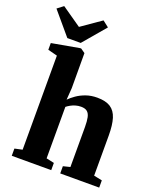

<svg xmlns="http://www.w3.org/2000/svg" viewBox="-215 -1152 1043 1262"><g transform="rotate(20 306.0 -521.0)"><path d="M77 -62V-720L11 -737V-784L203.5 -818.5H211.5L241.5 -797.5L242 -553L236 -470Q253.5 -488 280.5 -507Q307.5 -526 343.2 -538.8Q379 -551.5 422 -551.5Q481 -551.5 514.8 -529.8Q548.5 -508 562.8 -462Q577 -416 577 -342.5V-62.5L635 -50.5V0H362.5V-50.5L411 -62.5V-342.5Q411 -383 405.5 -408.8Q400 -434.5 385 -446.8Q370 -459 342 -459Q322.5 -459 304.2 -453.8Q286 -448.5 270.8 -440Q255.5 -431.5 244.5 -422.5V-62.5L299.5 -50.5V0H23.5V-50.5ZM102 -852 -31.5 -1010 11 -1042.5 148.5 -947 286 -1042.5 329 -1009 195.5 -852Z"/></g></svg>

Font: Merriweather 60pt Black
Style: Regular
Weight: 900
Version: Version 2.100